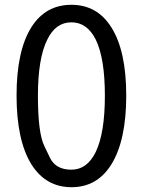

<svg xmlns="http://www.w3.org/2000/svg" viewBox="-20 -767 595 800"><path d="M111 -82Q49 -182 49 -369Q49 -556 111 -654Q170 -747 277.5 -747Q385 -747 444 -653Q506 -555 506 -368.5Q506 -182 444 -82Q385 13 278 13Q171 13 111 -82ZM379 -134Q417 -213 417 -368.5Q417 -524 379 -602Q343 -674 277.5 -674Q212 -674 177 -602Q138 -524 138 -368Q138 -212 165 -158Q177 -134 188 -110Q212 -60 277.5 -60Q343 -60 379 -134Z"/></svg>

Font: Resource Han Rounded KR
Style: Regular
Weight: 400
Designer: Cyano Hao (round all glyphs); Ryoko NISHIZUKA 西塚涼子 (kana, bopomofo & ideographs); Paul D. Hunt (Latin, Greek & Cyrillic)
Foundry: Cyano Hao
Version: 0.990